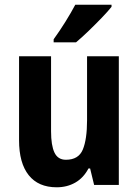

<svg xmlns="http://www.w3.org/2000/svg" viewBox="-20 -786 588 816"><path d="M485 -547V0H380L363 -70H356Q335 -30 300 -10Q265 10 221 10Q143 10 102 -41.5Q61 -93 61 -190V-547H197V-228Q197 -168 211.5 -137.5Q226 -107 260 -107Q314 -107 332 -150.5Q350 -194 350 -275V-547ZM454 -757Q439 -738 412.5 -710.5Q386 -683 356.5 -654.5Q327 -626 303 -606H208V-619Q234 -655 258 -693.5Q282 -732 300 -766H454Z"/></svg>

Font: Noto Sans Arabic Cond
Style: Bold
Weight: 700
Width: 3
Designer: Monotype Design Team, Nadine Chahine, Nizar Qandah and Khaled Hosny
Foundry: Monotype Imaging Inc.
Version: Version 2.012; ttfautohint (v1.8.4.7-5d5b)